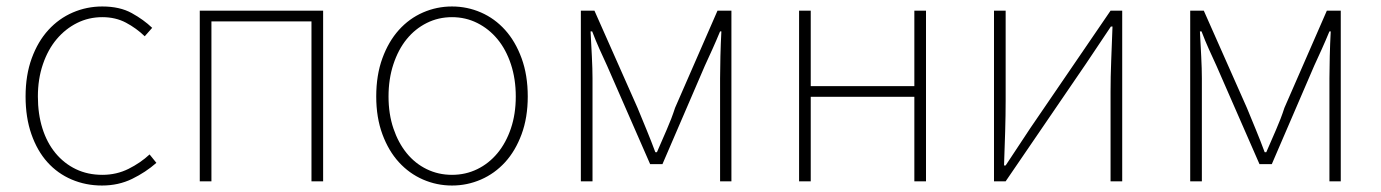

<svg xmlns="http://www.w3.org/2000/svg" viewBox="-20 -560 4265 593"><path d="M295 13Q245 13 201.5 -5.5Q158 -24 126.5 -59Q95 -94 77 -145.5Q59 -197 59 -262Q59 -328 78 -380Q97 -432 129.5 -467.5Q162 -503 205 -521.5Q248 -540 296 -540Q350 -540 387 -519.5Q424 -499 450 -474L427 -448Q401 -473 369 -490Q337 -507 296 -507Q254 -507 218 -489Q182 -471 155 -439Q128 -407 112.5 -361.5Q97 -316 97 -262Q97 -208 111 -163.5Q125 -119 151.5 -87Q178 -55 214.5 -37.5Q251 -20 296 -20Q340 -20 377 -38.5Q414 -57 442 -83L463 -57Q430 -28 388 -7.5Q346 13 295 13Z M597 -527H978V0H942V-494H633V0H597Z M1376 13Q1329 13 1286.5 -5.5Q1244 -24 1212 -59Q1180 -94 1161 -145.5Q1142 -197 1142 -262Q1142 -328 1161 -380Q1180 -432 1212 -467.5Q1244 -503 1286.5 -521.5Q1329 -540 1376 -540Q1423 -540 1465.5 -521.5Q1508 -503 1540 -467.5Q1572 -432 1591 -380Q1610 -328 1610 -262Q1610 -197 1591 -145.5Q1572 -94 1540 -59Q1508 -24 1465.5 -5.5Q1423 13 1376 13ZM1376 -20Q1418 -20 1454 -37.5Q1490 -55 1516.5 -87Q1543 -119 1558 -163.5Q1573 -208 1573 -262Q1573 -316 1558 -361.5Q1543 -407 1516.5 -439Q1490 -471 1454 -489Q1418 -507 1376 -507Q1334 -507 1298 -489Q1262 -471 1236 -439Q1210 -407 1195 -361.5Q1180 -316 1180 -262Q1180 -208 1195 -163.5Q1210 -119 1236 -87Q1262 -55 1298 -37.5Q1334 -20 1376 -20Z M1774 -527H1816L1949 -227Q1963 -193 1977 -159Q1991 -125 2004 -90H2009Q2024 -125 2039 -159Q2054 -193 2065 -227L2196 -527H2239V0H2204V-318Q2204 -347 2205 -386Q2206 -425 2208 -463H2204Q2192 -434 2180.5 -408.5Q2169 -383 2157 -357L2026 -53H1988L1855 -357Q1843 -383 1831.5 -408.5Q1820 -434 1809 -463H1804Q1806 -425 1808 -386Q1810 -347 1810 -318V0H1774Z M2448 -527H2484V-294H2804V-527H2840V0H2804V-261H2484V0H2448Z M3050 -527H3086V-249Q3086 -205 3084.5 -154Q3083 -103 3081 -49H3086Q3103 -74 3124 -106.5Q3145 -139 3162 -164L3410 -527H3446V0H3410V-277Q3410 -322 3412 -373Q3414 -424 3416 -478H3411L3334 -363L3086 0H3050Z M3656 -527H3698L3831 -227Q3845 -193 3859 -159Q3873 -125 3886 -90H3891Q3906 -125 3921 -159Q3936 -193 3947 -227L4078 -527H4121V0H4086V-318Q4086 -347 4087 -386Q4088 -425 4090 -463H4086Q4074 -434 4062.5 -408.5Q4051 -383 4039 -357L3908 -53H3870L3737 -357Q3725 -383 3713.5 -408.5Q3702 -434 3691 -463H3686Q3688 -425 3690 -386Q3692 -347 3692 -318V0H3656Z"/></svg>

Font: SpoqaHanSans
Style: Thin
Weight: 250
Designer: [Spoqa Han Sans] Dong-huui Kim \uAE40 \uB3D9 \uD718   [Noto Sans] Ryoko NISHIZUKA \u897F \u585A \u6DBC \u5B50  (kana & i
Foundry: Spoqa (http://bi.spoqa.com)
Version: Version 1.004;PS 1.004;hotconv 1.0.82;makeotf.lib2.5.63406